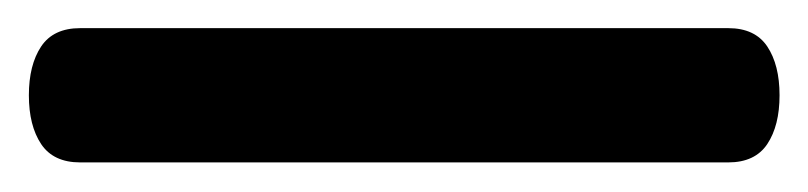

<svg xmlns="http://www.w3.org/2000/svg" viewBox="-21 62 560 133"><path d="M-1 128Q-1 107 7.5 94.2Q16 81.5 34.5 81.5H483.5Q502 81.5 510.5 94.2Q519 107 519 128Q519 149 510.5 161.8Q502 174.5 483.5 174.5H34.5Q16 174.5 7.5 161.8Q-1 149 -1 128Z"/></svg>

Font: Fraunces 9pt S050
Style: Bold
Weight: 700
Version: Version 1.000; ttfautohint (v1.8.3)